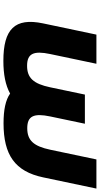

<svg xmlns="http://www.w3.org/2000/svg" viewBox="260 -850 605 1166"><g transform="rotate(90 563.0 -267.5)"><path d="M367.7 -550H190.7L122.5 -226C86.4 -54 157.8 15 349.8 15C432.3 15 497.9 2.3 548.7 -25.9C587.8 1.6 647.6 14 729.1 14C921.1 14 1021.6 -55 1057.7 -227L1125.7 -550H948.7L889.8 -270C868.5 -169 833.3 -130 759.3 -130C685.3 -130 666.5 -169 687.8 -270L731.9 -480H554.9L510.6 -269C489.3 -168 454.1 -129 380.1 -129C306.1 -129 287.3 -168 308.6 -269Z"/></g></svg>

Font: Hussar
Style: BdOblTwo
Weight: 700
Foundry: Cannot Into Space Fonts
Version: Version 2.00